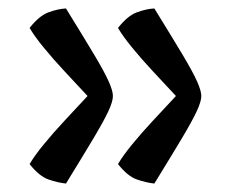

<svg xmlns="http://www.w3.org/2000/svg" viewBox="-20 -506 546 454"><path d="M345 -72Q326 -74 304 -81.5Q282 -89 259 -118Q270 -137 292 -164Q314 -191 342 -221Q370 -251 396 -279Q370 -307 342 -337Q314 -367 292 -394Q270 -421 259 -440Q282 -469 304 -477Q326 -485 345 -486Q387 -418 411.5 -377Q436 -336 446 -313.5Q456 -291 456 -279Q456 -266 445 -242.5Q434 -219 409.5 -178Q385 -137 345 -72ZM136 -72Q117 -74 95 -81.5Q73 -89 50 -118Q61 -137 83 -164Q105 -191 133 -221Q161 -251 187 -279Q161 -307 133 -337Q105 -367 83 -394Q61 -421 50 -440Q73 -469 95 -477Q117 -485 136 -486Q178 -418 202.5 -377Q227 -336 237 -313.5Q247 -291 247 -279Q247 -266 236 -242.5Q225 -219 200.5 -178Q176 -137 136 -72Z"/></svg>

Font: Gabriela
Style: Regular
Weight: 400
Designer: Eduardo Rodriguez Tunni
Foundry: Eduardo Rodriguez Tunni
Version: Version 2.001;gftools[0.9.26]